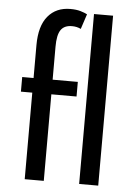

<svg xmlns="http://www.w3.org/2000/svg" viewBox="-55 -837 621 880"><g transform="rotate(5 255.0 -397.5)"><path d="M92.3 0V-398.2H40V-465.5H92.3V-616.8Q92.3 -705 130 -750.2Q167.7 -795.5 233.2 -795.5Q260.5 -795.5 279.8 -789.8Q299.1 -784.1 310.9 -777.7L288.2 -708.6Q270 -717.7 247.3 -717.7Q211.8 -717.7 195.9 -694.5Q180 -671.4 180 -617.3V-465.5H295.9V-398.2H180V0ZM342.7 0V-781.8H430.5V0Z"/></g></svg>

Font: Spartan Med
Style: Regular
Weight: 500
Designer: Matt Bailey, Mirko Velimirovic
Foundry: Matt Bailey
Version: Version 1.005